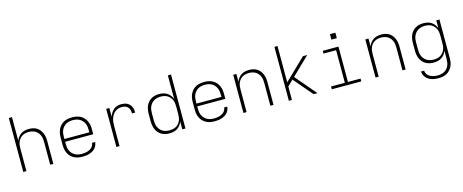

<svg xmlns="http://www.w3.org/2000/svg" viewBox="-46 -1520 6092 2527"><g transform="rotate(-15 3000.0 -256.0)"><path d="M95 0V-735H138V-413Q148 -440 165 -462.5Q182 -485 205.5 -500.5Q229 -516 257 -522Q285 -528 313 -528Q341 -528 368 -522Q395 -516 418.5 -501.5Q442 -487 459 -465Q476 -443 486.5 -417.5Q497 -392 501 -365Q505 -338 505 -310V0H462V-310Q462 -333 459 -356Q456 -379 447 -400Q438 -421 423 -439Q408 -457 388 -468.5Q368 -480 345.5 -485Q323 -490 300 -490Q277 -490 254.5 -485Q232 -480 212 -468.5Q192 -457 177 -439Q162 -421 153 -400Q144 -379 141 -356Q138 -333 138 -310V0Z M902 8Q873 8 844 3Q815 -2 789 -15.5Q763 -29 742.5 -50Q722 -71 709.5 -97Q697 -123 692 -152Q687 -181 687 -210V-310Q687 -339 692 -367.5Q697 -396 709.5 -422Q722 -448 742 -469.5Q762 -491 788 -504.5Q814 -518 842.5 -523Q871 -528 900 -528Q929 -528 957.5 -523Q986 -518 1012 -504.5Q1038 -491 1058 -469.5Q1078 -448 1090.5 -422Q1103 -396 1108 -367.5Q1113 -339 1113 -310V-241H730V-210Q730 -186 733.5 -163Q737 -140 747 -118.5Q757 -97 773.5 -79.5Q790 -62 810.5 -50.5Q831 -39 854.5 -34.5Q878 -30 902 -30Q920 -30 938 -32Q956 -34 973.5 -38.5Q991 -43 1007.5 -51.5Q1024 -60 1037.5 -72.5Q1051 -85 1059 -101.5Q1067 -118 1068 -136H1111Q1109 -113 1100 -91Q1091 -69 1075 -51.5Q1059 -34 1038 -22.5Q1017 -11 994.5 -4Q972 3 948.5 5.5Q925 8 902 8ZM730 -279H1070V-310Q1070 -333 1066.5 -356.5Q1063 -380 1053 -401.5Q1043 -423 1027 -440.5Q1011 -458 990.5 -469.5Q970 -481 946.5 -485.5Q923 -490 900 -490Q877 -490 853.5 -485.5Q830 -481 809.5 -469.5Q789 -458 773 -440.5Q757 -423 747 -401.5Q737 -380 733.5 -356.5Q730 -333 730 -310Z M1364 0V-520H1407V-399Q1415 -426 1429.5 -450Q1444 -474 1465.5 -492.5Q1487 -511 1514 -519.5Q1541 -528 1569 -528Q1590 -528 1610.5 -524.5Q1631 -521 1649 -512Q1667 -503 1681.5 -488Q1696 -473 1705 -454.5Q1714 -436 1717 -415.5Q1720 -395 1720 -374H1677Q1677 -397 1671.5 -419.5Q1666 -442 1651 -458.5Q1636 -475 1614 -482.5Q1592 -490 1569 -490Q1544 -490 1519 -482.5Q1494 -475 1474.5 -459Q1455 -443 1441.5 -421.5Q1428 -400 1420 -375.5Q1412 -351 1409.5 -326Q1407 -301 1407 -276V0Z M2086 8Q2058 8 2030.5 2Q2003 -4 1979 -18Q1955 -32 1936.5 -53.5Q1918 -75 1907 -100.5Q1896 -126 1891.5 -154Q1887 -182 1887 -210V-310Q1887 -338 1891.5 -366Q1896 -394 1907 -419.5Q1918 -445 1936.5 -466.5Q1955 -488 1979 -502Q2003 -516 2030.5 -522Q2058 -528 2086 -528Q2114 -528 2142 -522Q2170 -516 2194 -500.5Q2218 -485 2235 -462.5Q2252 -440 2262 -413V-735H2305V0H2262V-107Q2252 -80 2235 -57.5Q2218 -35 2194 -19.5Q2170 -4 2142 2Q2114 8 2086 8ZM2099 -30Q2099 -30 2099.5 -30Q2100 -30 2100 -30Q2123 -31 2145.5 -35.5Q2168 -40 2188 -51.5Q2208 -63 2223 -81Q2238 -99 2247 -120Q2256 -141 2259 -164Q2262 -187 2262 -210V-310Q2262 -333 2259 -356Q2256 -379 2247 -400Q2238 -421 2222.5 -439Q2207 -457 2187.5 -468.5Q2168 -480 2145 -485Q2122 -490 2099 -490Q2076 -490 2052.5 -485Q2029 -480 2008.5 -469Q1988 -458 1972.5 -440Q1957 -422 1947 -401Q1937 -380 1933.5 -356.5Q1930 -333 1930 -310V-210Q1930 -187 1933.5 -163.5Q1937 -140 1947 -119Q1957 -98 1972.5 -80Q1988 -62 2008.5 -51Q2029 -40 2052.5 -35Q2076 -30 2099 -30Z M2702 8Q2673 8 2644 3Q2615 -2 2589 -15.5Q2563 -29 2542.5 -50Q2522 -71 2509.5 -97Q2497 -123 2492 -152Q2487 -181 2487 -210V-310Q2487 -339 2492 -367.5Q2497 -396 2509.5 -422Q2522 -448 2542 -469.5Q2562 -491 2588 -504.5Q2614 -518 2642.5 -523Q2671 -528 2700 -528Q2729 -528 2757.5 -523Q2786 -518 2812 -504.5Q2838 -491 2858 -469.5Q2878 -448 2890.5 -422Q2903 -396 2908 -367.5Q2913 -339 2913 -310V-241H2530V-210Q2530 -186 2533.5 -163Q2537 -140 2547 -118.5Q2557 -97 2573.5 -79.5Q2590 -62 2610.5 -50.5Q2631 -39 2654.5 -34.5Q2678 -30 2702 -30Q2720 -30 2738 -32Q2756 -34 2773.5 -38.5Q2791 -43 2807.5 -51.5Q2824 -60 2837.5 -72.5Q2851 -85 2859 -101.5Q2867 -118 2868 -136H2911Q2909 -113 2900 -91Q2891 -69 2875 -51.5Q2859 -34 2838 -22.5Q2817 -11 2794.5 -4Q2772 3 2748.5 5.5Q2725 8 2702 8ZM2530 -279H2870V-310Q2870 -333 2866.5 -356.5Q2863 -380 2853 -401.5Q2843 -423 2827 -440.5Q2811 -458 2790.5 -469.5Q2770 -481 2746.5 -485.5Q2723 -490 2700 -490Q2677 -490 2653.5 -485.5Q2630 -481 2609.5 -469.5Q2589 -458 2573 -440.5Q2557 -423 2547 -401.5Q2537 -380 2533.5 -356.5Q2530 -333 2530 -310Z M3095 0V-520H3138V-413Q3148 -440 3165 -462.5Q3182 -485 3205.5 -500.5Q3229 -516 3257 -522Q3285 -528 3313 -528Q3341 -528 3368 -522Q3395 -516 3418.5 -501.5Q3442 -487 3459 -465Q3476 -443 3486.5 -417.5Q3497 -392 3501 -365Q3505 -338 3505 -310V0H3462V-310Q3462 -333 3459 -356Q3456 -379 3447 -400Q3438 -421 3423 -439Q3408 -457 3388 -468.5Q3368 -480 3345.5 -485Q3323 -490 3300 -490Q3277 -490 3254.5 -485Q3232 -480 3212 -468.5Q3192 -457 3177 -439Q3162 -421 3153 -400Q3144 -379 3141 -356Q3138 -333 3138 -310V0Z M3714 0V-735H3756V-240L4046 -520H4104L3861 -285L4104 0H4051L3944 -125L3832 -257L3756 -184V0Z M4299 0V-38H4487V-482H4315V-520H4529V-38H4701V0ZM4463 -633V-707H4537V-633Z M4895 0V-520H4938V-413Q4948 -440 4965 -462.5Q4982 -485 5005.5 -500.5Q5029 -516 5057 -522Q5085 -528 5113 -528Q5141 -528 5168 -522Q5195 -516 5218.5 -501.5Q5242 -487 5259 -465Q5276 -443 5286.5 -417.5Q5297 -392 5301 -365Q5305 -338 5305 -310V0H5262V-310Q5262 -333 5259 -356Q5256 -379 5247 -400Q5238 -421 5223 -439Q5208 -457 5188 -468.5Q5168 -480 5145.5 -485Q5123 -490 5100 -490Q5077 -490 5054.5 -485Q5032 -480 5012 -468.5Q4992 -457 4977 -439Q4962 -421 4953 -400Q4944 -379 4941 -356Q4938 -333 4938 -310V0Z M5696 223Q5673 223 5650 220.5Q5627 218 5605 211Q5583 204 5563 192Q5543 180 5527.5 162.5Q5512 145 5503.5 123Q5495 101 5493 78H5536Q5537 96 5544.5 112.5Q5552 129 5564.5 141.5Q5577 154 5593 162.5Q5609 171 5626 176Q5643 181 5660.5 183Q5678 185 5696 185Q5719 185 5742 180Q5765 175 5785.5 163.5Q5806 152 5821.5 134.5Q5837 117 5846 95.5Q5855 74 5858.5 51Q5862 28 5862 5V-107Q5852 -80 5835 -57.5Q5818 -35 5794 -19.5Q5770 -4 5742 2Q5714 8 5686 8Q5658 8 5630.5 2Q5603 -4 5579 -18Q5555 -32 5536.5 -53.5Q5518 -75 5507 -100.5Q5496 -126 5491.5 -154Q5487 -182 5487 -210V-310Q5487 -338 5491.5 -366Q5496 -394 5507 -419.5Q5518 -445 5536.5 -466.5Q5555 -488 5579 -502Q5603 -516 5630.5 -522Q5658 -528 5686 -528Q5714 -528 5742 -522Q5770 -516 5794 -500.5Q5818 -485 5835 -462.5Q5852 -440 5862 -413V-520H5905V5Q5905 34 5900.5 62Q5896 90 5883.5 116Q5871 142 5851.5 163.5Q5832 185 5807 198.5Q5782 212 5753.5 217.5Q5725 223 5696 223ZM5699 -30Q5722 -30 5745 -35Q5768 -40 5787.5 -51.5Q5807 -63 5822.5 -81Q5838 -99 5847 -120Q5856 -141 5859 -164Q5862 -187 5862 -210V-310Q5862 -333 5859 -356Q5856 -379 5847 -400Q5838 -421 5822.5 -439Q5807 -457 5787.5 -468.5Q5768 -480 5745 -485Q5722 -490 5699 -490Q5676 -490 5652.5 -485Q5629 -480 5608.5 -469Q5588 -458 5572.5 -440Q5557 -422 5547 -401Q5537 -380 5533.5 -356.5Q5530 -333 5530 -310V-210Q5530 -187 5533.5 -163.5Q5537 -140 5547 -119Q5557 -98 5572.5 -80Q5588 -62 5608.5 -51Q5629 -40 5652.5 -35Q5676 -30 5699 -30Z"/></g></svg>

Font: Iosevka SS04 XLt Ex
Style: Regular
Weight: 200
Width: 7
Monospace: yes
Designer: Belleve Invis
Foundry: Belleve Invis
Version: Version 19.0.0; ttfautohint (v1.8.4)